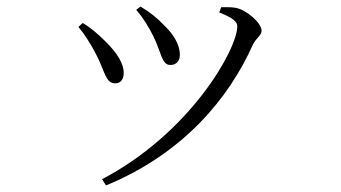

<svg xmlns="http://www.w3.org/2000/svg" viewBox="-20 -516 1040 585"><path d="M447 -406C471 -359 472 -318 499 -318C516 -318 528 -329 528 -349C528 -381 508 -412 480 -439C459 -461 437 -479 408 -496L395 -486C417 -461 434 -432 447 -406ZM750 -379C761 -402 777 -407 777 -423C777 -445 733 -485 699 -492C683 -495 667 -494 654 -494L648 -478C689 -462 703 -450 703 -436C703 -366 560 -111 291 30L303 49C541 -49 679 -220 750 -379ZM272 -352C300 -299 301 -262 331 -262C348 -262 357 -275 357 -294C357 -322 337 -355 300 -391C283 -408 258 -431 232 -446L219 -434C238 -411 256 -383 272 -352Z"/></svg>

Font: Noto Serif CJK JP Light
Style: Regular
Weight: 300
Designer: Ryoko NISHIZUKA 西塚涼子 (kana & ideographs); Frank Grießhammer (Latin, Greek & Cyrillic); Wenlong ZHANG 张文龙 (bopomofo); San
Foundry: Adobe Systems Incorporated
Version: Version 1.001;PS 1.001;hotconv 16.6.54;makeotf.lib2.5.65590